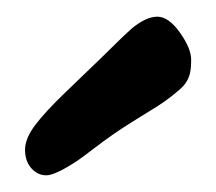

<svg xmlns="http://www.w3.org/2000/svg" viewBox="-20 -868 259 230"><path d="M138 -834Q155 -848 168.5 -848Q182 -848 195.5 -829Q209 -810 209 -796.5Q209 -783 206.5 -776.5Q204 -770 200 -765.5Q196 -761 186.5 -753.5Q177 -746 169 -741Q161 -736 144 -725.5Q127 -715 115.5 -707Q104 -699 91 -689Q78 -679 72 -675Q46 -658 35.5 -658Q25 -658 17.5 -666.5Q10 -675 10 -688.5Q10 -702 22 -718Q34 -734 59 -758Q84 -782 98.5 -796Q113 -810 121 -818Q129 -826 138 -834Z"/></svg>

Font: Kalam
Style: Regular
Weight: 400
Designer: Lipi Raval (Devanagari and Latin), Jonny Pinhorn (Latin)
Foundry: Indian Type Foundry
Version: Version 2.001;PS 1.0;hotconv 1.0.79;makeotf.lib2.5.61930; tt